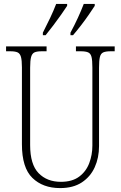

<svg xmlns="http://www.w3.org/2000/svg" viewBox="-20 -951 618 981"><path d="M287 10Q199 10 145.5 -42Q92 -94 92 -214V-607Q92 -643 87 -660.5Q82 -678 69.5 -683.5Q57 -689 33 -689H11V-714H218V-689H193Q169 -689 156.5 -683.5Q144 -678 139 -660Q134 -642 134 -605V-210Q134 -111 177 -66.5Q220 -22 291 -22Q349 -22 384.5 -48.5Q420 -75 436 -117.5Q452 -160 452 -207V-606Q452 -643 447.5 -660.5Q443 -678 430 -683.5Q417 -689 393 -689H368V-714H566V-689H545Q521 -689 508 -683.5Q495 -678 490.5 -660Q486 -642 486 -605V-205Q486 -145 464 -96.5Q442 -48 398 -19Q354 10 287 10ZM340 -784Q361 -823 378 -860Q395 -897 408 -931H464V-921Q453 -904 434.5 -877Q416 -850 394 -821.5Q372 -793 353 -771H340ZM199 -784Q219 -823 236.5 -860Q254 -897 267 -931H323V-921Q312 -904 293 -877Q274 -850 252.5 -821.5Q231 -793 213 -771H199Z"/></svg>

Font: Noto Serif Ethiopic Condensed ExtraLight
Style: Regular
Weight: 200
Width: 3
Designer: Monotype Design Team
Foundry: Monotype Imaging Inc.
Version: Version 2.102; ttfautohint (v1.8.4.7-5d5b)